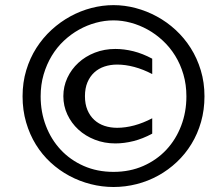

<svg xmlns="http://www.w3.org/2000/svg" viewBox="-20 -748 863 768"><path d="M441.4 -552.2Q476.6 -552.2 513.7 -543Q550.8 -533.7 588.9 -513.2V-451.7Q552.7 -470.7 517.1 -480.2Q481.4 -489.7 448.7 -489.7Q421.4 -489.7 397.9 -481.9Q374.5 -474.1 357.2 -458.3Q339.8 -442.4 329.8 -418.7Q319.8 -395 319.8 -363.3Q319.8 -331.5 329.8 -307.9Q339.8 -284.2 357.2 -268.3Q374.5 -252.4 397.9 -244.6Q421.4 -236.8 448.7 -236.8Q481.4 -236.8 517.1 -246.3Q552.7 -255.9 588.9 -274.9V-213.4Q550.8 -192.9 513.7 -183.6Q476.6 -174.3 441.4 -174.3Q397.5 -174.3 359.4 -189.2Q321.3 -204.1 293.5 -229.7Q265.6 -255.4 249.5 -289.8Q233.4 -324.2 233.4 -363.3Q233.4 -402.3 249.5 -436.8Q265.6 -471.2 293.5 -496.8Q321.3 -522.5 359.4 -537.4Q397.5 -552.2 441.4 -552.2ZM434.1 0Q387.7 0 342.8 -11.5Q297.9 -22.9 257.3 -44.7Q216.8 -66.4 182.6 -97.9Q148.4 -129.4 123.5 -169.7Q98.6 -210 84.5 -258.5Q70.3 -307.1 70.3 -362.8Q70.3 -418.5 85 -467Q99.6 -515.6 125.5 -556.2Q151.4 -596.7 186.3 -628.7Q221.2 -660.6 261.5 -682.6Q301.8 -704.6 345.9 -716.1Q390.1 -727.5 434.1 -727.5Q478.5 -727.5 522.7 -715.8Q566.9 -704.1 607.4 -682.1Q647.9 -660.2 682.6 -628.2Q717.3 -596.2 742.9 -555.7Q768.6 -515.1 783.2 -466.6Q797.9 -418 797.9 -362.8Q797.9 -308.6 784.2 -260.5Q770.5 -212.4 745.8 -172.1Q721.2 -131.8 687.3 -99.9Q653.3 -67.9 613 -45.7Q572.8 -23.4 527.1 -11.7Q481.4 0 434.1 0ZM725.6 -362.3Q725.6 -409.7 713.6 -450.4Q701.7 -491.2 680.7 -525.1Q659.7 -559.1 631.3 -585.4Q603 -611.8 570.8 -629.6Q538.6 -647.5 503.4 -657Q468.3 -666.5 434.1 -666.5Q398.9 -666.5 363.8 -657Q328.6 -647.5 296.1 -629.4Q263.7 -611.3 235.6 -585Q207.5 -558.6 187 -524.7Q166.5 -490.7 154.5 -450Q142.6 -409.2 142.6 -362.3Q142.6 -299.8 163.6 -244.9Q184.6 -189.9 222.9 -148.9Q261.2 -107.9 314.9 -84.2Q368.7 -60.5 434.1 -60.5Q499.5 -60.5 553.2 -84.2Q606.9 -107.9 645.3 -148.9Q683.6 -189.9 704.6 -244.9Q725.6 -299.8 725.6 -362.3Z"/></svg>

Font: Damion
Style: Regular
Weight: 400
Foundry: vernon adams
Version: Version 1.000